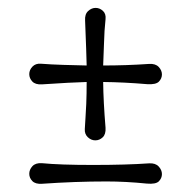

<svg xmlns="http://www.w3.org/2000/svg" viewBox="-20 -462 475 477"><path d="M84 -56.6Q128.9 -52.2 211.2 -52.2Q293.5 -52.2 350.6 -56.2Q366.2 -57.1 374.3 -48.3Q382.3 -39.6 382.3 -29.5Q382.3 -19.5 374.8 -11.7Q367.2 -3.9 344.7 -5.9Q292.5 -11.2 244.6 -11.2Q167 -11.2 84 -5.4Q67.9 -4.4 60.3 -12.2Q52.7 -20 52.7 -30.3Q52.7 -40.5 60.5 -49.1Q68.4 -57.6 84 -56.6ZM195.3 -258.3Q157.2 -257.3 84 -252.4Q67.9 -251.5 60.3 -259.5Q52.7 -267.6 52.7 -277.8Q52.7 -288.1 60.5 -296.4Q68.4 -304.7 81.5 -303.7Q94.7 -302.7 108.4 -302Q122.1 -301.3 137.7 -300.8Q175.3 -299.8 195.3 -299.3Q194.8 -325.7 191.4 -411.1Q190.4 -426.8 199 -434.6Q207.5 -442.4 217.5 -442.4Q227.5 -442.4 235.6 -435.1Q243.7 -427.7 242.2 -414.3Q240.7 -400.9 239.7 -385Q238.8 -369.1 238.3 -352.1Q236.8 -319.8 236.3 -299.3Q293.9 -299.3 350.6 -303.2Q366.2 -304.2 374.3 -295.7Q382.3 -287.1 382.3 -277.1Q382.3 -267.1 374.8 -259.3Q367.2 -251.5 345.7 -252.9Q287.1 -257.8 236.3 -258.3Q236.8 -210.4 242.2 -144.5Q243.2 -128.4 235.1 -120.8Q227.1 -113.3 216.8 -113.3Q206.5 -113.3 198.2 -121.1Q189.9 -128.9 190.7 -141.4Q191.4 -153.8 192.4 -169.7Q193.4 -185.5 194.3 -204.1Q195.3 -228.5 195.3 -258.3Z"/></svg>

Font: Pompiere
Style: Regular
Weight: 400
Designer: Karolina Lach
Foundry: Sorkin Type Co.
Version: Version 1.002